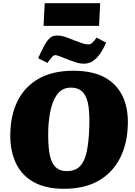

<svg xmlns="http://www.w3.org/2000/svg" viewBox="-20 -1158 837 1194"><path d="M44 -328Q47 -449 92.5 -536Q138 -623 224 -670.5Q310 -718 436 -718Q555 -718 630.5 -677Q706 -636 742 -560.5Q778 -485 775 -383Q772 -263 725.5 -173Q679 -83 592 -33.5Q505 16 378 16Q263 16 188 -26.5Q113 -69 77.5 -146.5Q42 -224 44 -328ZM280 -350Q278 -271 286 -213.5Q294 -156 320 -125Q346 -94 395 -94Q449 -94 478 -125Q507 -156 519.5 -215.5Q532 -275 535 -361Q538 -439 530.5 -495.5Q523 -552 497 -582.5Q471 -613 420 -613Q374 -613 344.5 -581.5Q315 -550 299 -491Q283 -432 280 -350ZM258 -1138H603L596 -997H251ZM503 -762Q478 -762 457 -768.5Q436 -775 407 -786Q373 -800 353 -807.5Q333 -815 325 -815Q314 -815 306 -806.5Q298 -798 275 -767L217 -796Q242 -851 259.5 -881.5Q277 -912 294 -924.5Q311 -937 334 -937Q357 -937 377.5 -931Q398 -925 442 -907Q476 -894 494 -888Q512 -882 528 -882Q543 -882 552.5 -890.5Q562 -899 581 -924L640 -893Q619 -845 597 -816.5Q575 -788 552 -775Q529 -762 503 -762Z"/></svg>

Font: Literata Black
Style: Italic
Weight: 900
Italic angle: -2°
Designer: Latin by Veronika Burian and Jose Scaglione. Greek by Irene Vlachou. Cyrillic by Vera Evstafieva
Foundry: TypeTogether
Version: Version 3.002